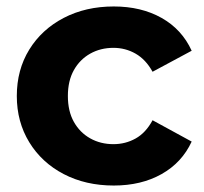

<svg xmlns="http://www.w3.org/2000/svg" viewBox="-20 -566 631 594"><path d="M332 8Q245 8 177 -27.5Q109 -63 70.5 -126Q32 -189 32 -269Q32 -350 70.5 -412.5Q109 -475 177 -510.5Q245 -546 332 -546Q417 -546 480 -510.5Q543 -475 573 -409L452 -344Q431 -382 399.5 -400Q368 -418 331 -418Q291 -418 259 -400Q227 -382 208.5 -349Q190 -316 190 -269Q190 -222 208.5 -189Q227 -156 259 -138Q291 -120 331 -120Q368 -120 399.5 -137.5Q431 -155 452 -194L573 -128Q543 -63 480 -27.5Q417 8 332 8Z"/></svg>

Font: Montserrat Thin
Style: Bold
Weight: 700
Version: Version 9.000